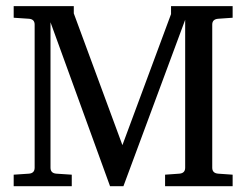

<svg xmlns="http://www.w3.org/2000/svg" viewBox="-20 -644 829 644"><path d="M25.9 -19.5V-58.1L77.1 -61.5Q96.2 -63 96.2 -81.5V-561.5Q96.2 -579.6 77.1 -581.1L25.9 -584.5V-623.5H227.5V-599.1L390.6 -157.2L553.7 -596.7V-623.5H760.3V-584.5L711.9 -581.1Q691.9 -579.6 691.9 -561.5V-81.5Q691.9 -63 711.9 -61.5L760.3 -58.1V-19.5H533.7V-58.1L581.5 -61.5Q601.1 -63 601.1 -81.5V-577.6L394 -19.5H349.1L149.4 -569.3V-81.5Q149.4 -63 168.9 -61.5L220.7 -58.1V-19.5Z"/></svg>

Font: Annapurna SIL
Style: Regular
Weight: 400
Designer: Peter Martin, Annie Olsen
Foundry: SIL International
Version: Version 2.000